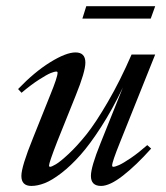

<svg xmlns="http://www.w3.org/2000/svg" viewBox="-20 -596 541 627"><path d="M249 -535.2 261.7 -575.7H486.8L472.2 -535.2ZM82.5 11.2Q49.8 11.2 49.8 -21.5Q49.8 -51.8 87.9 -145.5L144 -285.6Q168 -344.2 168 -358.4Q168 -362.3 164.1 -362.3Q157.7 -362.3 145.5 -357.4Q133.3 -352.5 107.4 -335.9Q81.5 -319.3 50.3 -293L39.1 -305.2Q92.3 -360.8 144 -392.8Q195.8 -424.8 226.6 -424.8Q258.8 -424.8 258.8 -391.6Q258.8 -361.8 227.5 -284.7L167.5 -135.3Q140.1 -64.9 140.1 -55.2Q140.1 -51.3 144 -51.3Q148.4 -51.3 162.6 -59.6Q176.8 -67.9 204.1 -93.3Q231.4 -118.7 262 -156.7Q292.5 -194.8 332.5 -263.7Q372.6 -332.5 409.7 -418H486.8L371.6 -130.4Q346.2 -67.4 346.2 -55.7Q346.2 -51.3 350.1 -51.3Q356 -51.3 369.1 -57.1Q382.3 -63 407.5 -80.1Q432.6 -97.2 460.9 -122.1L473.6 -110.8Q424.8 -56.2 381.6 -22.5Q338.4 11.2 310.1 11.2Q276.9 11.2 276.9 -21.5Q276.9 -50.8 308.1 -127.9L381.3 -310.5Q347.2 -238.8 310.5 -181.9Q273.9 -125 242.4 -89.6Q210.9 -54.2 180.4 -30.8Q149.9 -7.3 126.2 2Q102.5 11.2 82.5 11.2Z"/></svg>

Font: Elstob 18pt Medium
Style: Italic
Weight: 500
Italic angle: -20°
Designer: Peter S. Baker
Version: Version 1.015